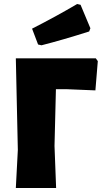

<svg xmlns="http://www.w3.org/2000/svg" viewBox="-20 -938 517 958"><path d="M365 -918 382 -914 431 -797 425 -781Q293 -739 187 -712L170 -716L140 -795Q258 -855 365 -918ZM458 -647 468 -633 456 -487 311 -493H259L252 -210L260 0H59L69 -190L59 -647Z"/></svg>

Font: Alegreya Sans SC Black
Style: Regular
Weight: 900
Designer: Juan Pablo del Peral
Foundry: Huerta Tipografica
Version: Version 2.007